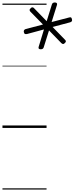

<svg xmlns="http://www.w3.org/2000/svg" viewBox="-20 -1039 605 1559"><path d="M310 -639Q288 -639 294 -659L337 -800L200 -763Q190 -761 183.5 -763Q177 -765 174 -777Q169 -796 188 -803L329 -840L227 -944Q222 -949 220.5 -956Q219 -963 229 -972Q235 -979 242 -979.5Q249 -980 255 -974L359 -867L401 -1002Q403 -1010 409 -1014.5Q415 -1019 426 -1019Q447 -1018 443 -1000L399 -860L541 -897Q551 -900 556.5 -897.5Q562 -895 564 -883Q570 -864 550 -858L407 -820L507 -717Q515 -710 515 -703.5Q515 -697 506 -689Q498 -681 492 -681.5Q486 -682 478 -689L378 -792L335 -655Q330 -638 310 -639ZM0 490H358V500H0ZM0 -20H358V0H0ZM0 -505H358V-500H0ZM0 -1010H358V-1000H0Z"/></svg>

Font: Playwrite US Trad Guides
Style: Regular
Weight: 400
Designer: Veronika Burian, José Scaglione
Foundry: TypeTogether
Version: Version 1.003